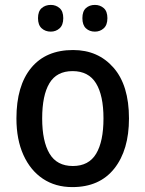

<svg xmlns="http://www.w3.org/2000/svg" viewBox="-20 -753 593 783"><path d="M506 -270Q506 -141 446 -65.5Q386 10 275 10Q206 10 155 -24Q104 -58 75.5 -121Q47 -184 47 -270Q47 -403 107 -476Q167 -549 278 -549Q380 -549 443 -477Q506 -405 506 -270ZM152 -270Q152 -177 182 -126.5Q212 -76 277 -76Q342 -76 372 -126Q402 -176 402 -270Q402 -364 371.5 -413.5Q341 -463 276 -463Q211 -463 181.5 -413.5Q152 -364 152 -270ZM135 -679Q135 -707 150 -720Q165 -733 187 -733Q208 -733 223 -720Q238 -707 238 -679Q238 -651 223 -637.5Q208 -624 187 -624Q165 -624 150 -637.5Q135 -651 135 -679ZM316 -679Q316 -707 330.5 -720Q345 -733 367 -733Q388 -733 403 -720Q418 -707 418 -679Q418 -651 403 -637.5Q388 -624 367 -624Q345 -624 330.5 -637.5Q316 -651 316 -679Z"/></svg>

Font: Noto Sans Sinhala UI SemiCondensed Medium
Style: Regular
Weight: 500
Width: 4
Designer: Jelle Bosma - Monotype Design Team
Foundry: Monotype Imaging Inc.
Version: Version 2.006; ttfautohint (v1.8.4.7-5d5b)